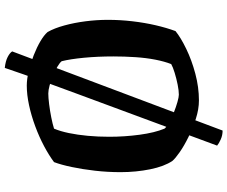

<svg xmlns="http://www.w3.org/2000/svg" viewBox="-94 -758 951 803"><g transform="rotate(-90 381.5 -356.5)"><path d="M237 99Q217 99 199.5 91Q182 83 174 76L392 -513Q413 -569 433.5 -626Q454 -683 471.5 -732Q489 -781 499 -812Q527 -809 544.5 -800Q562 -791 568 -781ZM363 0Q326 0 286 -13Q246 -26 209.5 -44Q173 -62 146.5 -80.5Q120 -99 110 -111Q87 -145 75 -204Q63 -263 63 -328Q63 -382 69 -434.5Q75 -487 84.5 -532Q94 -577 105 -606Q133 -627 171.5 -647.5Q210 -668 254.5 -684.5Q299 -701 343 -710.5Q387 -720 425 -720Q452 -720 485.5 -712Q519 -704 552 -691Q585 -678 610.5 -663Q636 -648 649 -633Q665 -605 676.5 -563Q688 -521 694 -474Q700 -427 700 -381Q700 -329 694 -278Q688 -227 677.5 -181.5Q667 -136 653 -98Q626 -76 578.5 -53Q531 -30 474.5 -15Q418 0 363 0ZM387 -84Q404 -84 429 -89Q454 -94 478.5 -101.5Q503 -109 515 -116Q526 -144 533.5 -182.5Q541 -221 544 -266.5Q547 -312 547 -358Q547 -423 541.5 -480.5Q536 -538 527 -574Q521 -582 504 -592Q487 -602 466.5 -610.5Q446 -619 426 -624.5Q406 -630 392 -630Q375 -630 347 -626.5Q319 -623 291.5 -617.5Q264 -612 245 -606Q234 -580 226.5 -544Q219 -508 215 -465Q211 -422 211 -375Q211 -311 219.5 -248Q228 -185 245 -144Q252 -135 271 -124.5Q290 -114 312.5 -105Q335 -96 356 -90Q377 -84 387 -84Z"/></g></svg>

Font: Texturina 12pt
Style: Bold
Weight: 700
Designer: Guillermo Torres Carreño
Foundry: Omnibus-Type
Version: Version 1.002